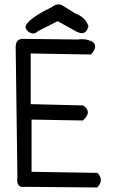

<svg xmlns="http://www.w3.org/2000/svg" viewBox="-20 -850 540 873"><path d="M126.5 -698.2Q127.9 -697.8 131.3 -697.8Q134.8 -697.8 140.6 -700Q146.5 -702.1 153.8 -709L242.2 -753.9L326.2 -707Q341.8 -699.2 352.1 -699.2Q373.5 -699.2 382.3 -730.5Q368.7 -772 323.2 -788.1L271 -820.8Q258.3 -830.1 245.6 -830.1Q230.5 -830.1 213.4 -816.4Q106.4 -764.2 96.2 -730Q96.2 -717.8 105.5 -709.5Q116.2 -699.2 126.5 -698.2ZM393.6 -602.1Q412.6 -622.1 412.6 -638.2Q412.6 -648.4 404.3 -657.7Q380.4 -671.9 352.5 -671.9Q344.2 -671.9 335.4 -670.4H335L83.5 -673.3Q68.8 -673.3 60.5 -665Q52.2 -656.7 51.3 -637.7L59.1 -47.4Q58.1 -39.1 58.1 -32.2Q58.1 -8.8 71.3 -2.4Q76.7 0 84.5 0Q86.9 0 89.8 -0.5L421.9 2.4Q438.5 -15.1 438.5 -31.5Q438.5 -47.9 422.9 -64L123.5 -68.8V-306.2L356.9 -302.2Q379.4 -322.3 379.4 -339.4Q379.4 -356 357.9 -370.6L119.6 -376.5V-606.9Z"/></svg>

Font: Bakudai
Style: Light
Weight: 300
Version: Version 1.48